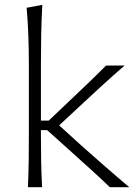

<svg xmlns="http://www.w3.org/2000/svg" viewBox="-20 -782 580 802"><path d="M96.7 0Q99.1 -57.1 99.9 -110.1Q100.6 -163.1 100.6 -226.1V-507.8Q100.6 -573.2 98.4 -633.3Q96.2 -693.4 91.3 -749.5L156.7 -761.7Q153.3 -698.7 152.1 -636.5Q150.9 -574.2 150.9 -507.8V-278.3H183.6L269 -359.4Q308.1 -396.5 347.2 -433.8Q386.2 -471.2 422.9 -508.3H500.5Q449.2 -463.9 400.9 -419.7Q352.5 -375.5 306.2 -332L227.1 -258.3L317.4 -176.3Q366.7 -132.3 417.5 -87.9Q468.3 -43.5 520 0H439Q400.9 -36.6 360.6 -73Q320.3 -109.4 279.8 -146L177.2 -238.3H150.9V-221.2Q150.9 -160.6 151.9 -108.6Q152.8 -56.6 155.8 0Z"/></svg>

Font: Pinar-FD Light
Style: Regular
Weight: 300
Designer: Amin Abedi
Version: Version 2.000